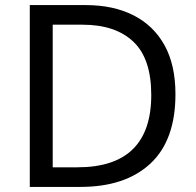

<svg xmlns="http://www.w3.org/2000/svg" viewBox="-20 -734 770 754"><path d="M669 -364Q669 -183 570.5 -91.5Q472 0 296 0H97V-714H317Q425 -714 504 -674Q583 -634 626 -556.5Q669 -479 669 -364ZM574 -361Q574 -504 503.5 -570.5Q433 -637 304 -637H187V-77H284Q574 -77 574 -361Z"/></svg>

Font: Noto Sans IKEA
Style: Regular
Weight: 400
Designer: Monotype Design Team
Foundry: Monotype Imaging Inc.
Version: Version 2.001